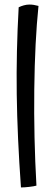

<svg xmlns="http://www.w3.org/2000/svg" viewBox="-20 -762 242 843"><path d="M140 53Q130 56 108.5 58.5Q87 61 72 61Q56 -162 53.5 -348.5Q51 -535 62 -730Q72 -735 84.5 -738.5Q97 -742 109 -742Q119 -742 128.5 -740.5Q138 -739 149 -736Q133 -581 130.5 -369.5Q128 -158 140 53Z"/></svg>

Font: Atma
Style: Regular
Weight: 400
Designer: Gregori Vincens, Jeremie Hornus, Riccardo Olocco, Yoann Minet.
Foundry: black foundry
Version: Version 1.102;PS 1.100;hotconv 1.0.86;makeotf.lib2.5.63406